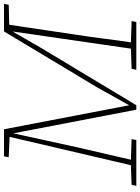

<svg xmlns="http://www.w3.org/2000/svg" viewBox="112 -828 716 981"><g transform="rotate(-90 470.5 -338.0)"><path d="M11 0 16 -24 122 -28H135L250 -24L245 0ZM110 0 266 -668H288L209 -307L138 0ZM400 0 278 -635 272 -638 271 -647 157 -652 162 -676H300L424 -30H419L514 -200L800 -676H826V-640H804L720 -494L423 0ZM604 0 609 -24 720 -28H735L853 -24L848 0ZM708 0 802 -649 816 -676H838L783 -307Q771 -230 761.5 -153.5Q752 -77 740 0ZM813 -649 815 -676H941L936 -652L821 -649Z"/></g></svg>

Font: Source Serif 4 ExtraLight
Style: Italic
Weight: 250
Italic angle: -12°
Designer: Frank Grießhammer
Foundry: Adobe Systems Incorporated
Version: Version 4.004;hotconv 1.0.116;makeotfexe 2.5.65601